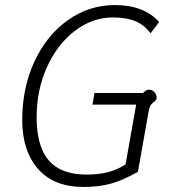

<svg xmlns="http://www.w3.org/2000/svg" viewBox="-20 -730 676 760"><path d="M68 -255Q68 -383 116.5 -487Q165 -591 249 -650.5Q333 -710 435 -710Q549 -710 610 -643L576 -598Q552 -631 516 -646Q480 -661 427 -661Q346 -661 276.5 -608Q207 -555 166 -464.5Q125 -374 125 -266Q125 -150 173.5 -94.5Q222 -39 322 -39Q371 -39 407.5 -48.5Q444 -58 477 -79L519 -316H346L354 -362H546Q558 -375 570 -375Q583 -375 591.5 -365Q600 -355 600 -344Q600 -337 596.5 -333Q593 -329 589 -326Q581 -321 576.5 -314Q572 -307 569 -293L526 -50Q468 -17 420.5 -3.5Q373 10 311 10Q193 10 130.5 -61.5Q68 -133 68 -255Z"/></svg>

Font: Niramit ExtraLight
Style: Italic
Weight: 200
Italic angle: -10°
Designer: Katatrad Aksorn Co.,Ltd.
Foundry: Cadson Demak Co.,Ltd.
Version: Version 1.000; ttfautohint (v1.6)